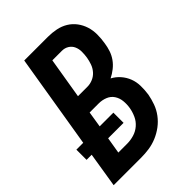

<svg xmlns="http://www.w3.org/2000/svg" viewBox="-217 -833 932 932"><g transform="rotate(-45 248.5 -367.5)"><path d="M3 0 32 -180H-3V-250H44L124 -735H287Q315 -735 342.5 -729.5Q370 -724 393 -710Q416 -696 432 -674.5Q448 -653 456 -627.5Q464 -602 464 -573.5Q464 -545 459 -516Q456 -495 449 -474Q442 -453 429 -434.5Q416 -416 397.5 -401.5Q379 -387 359 -377Q382 -365 399.5 -345Q417 -325 426.5 -300.5Q436 -276 436.5 -248Q437 -220 433 -192Q428 -165 418.5 -138.5Q409 -112 391.5 -88.5Q374 -65 350.5 -47.5Q327 -30 300.5 -19Q274 -8 246.5 -4Q219 0 192 0ZM186 -428H251Q270 -428 288.5 -436Q307 -444 320 -459Q333 -474 339.5 -492.5Q346 -511 349 -529Q352 -548 352 -567.5Q352 -587 344.5 -603.5Q337 -620 321.5 -629.5Q306 -639 287 -639H221ZM131 -96H192Q215 -96 238.5 -103Q262 -110 280.5 -126Q299 -142 309 -164Q319 -186 323 -209Q327 -233 324.5 -256Q322 -279 310 -297Q298 -315 277 -323.5Q256 -332 232 -332H170L157 -250H251V-180H145Z"/></g></svg>

Font: Iosevka SS04 Oblique
Style: Bold
Weight: 700
Italic angle: -9°
Monospace: yes
Designer: Belleve Invis
Foundry: Belleve Invis
Version: Version 19.0.0; ttfautohint (v1.8.4)